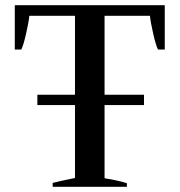

<svg xmlns="http://www.w3.org/2000/svg" viewBox="-20 -720 692 740"><path d="M615 -700V-529H589Q581 -544 570.5 -590Q560 -636 558 -659H383V-355H535V-315H383V-33Q434 -25 469 -14V0H183V-15Q209 -22 269 -34V-315H124V-355H269V-659H93Q91 -636 80.5 -590Q70 -544 62 -529H37V-700Z"/></svg>

Font: Trirong Medium
Style: Regular
Weight: 500
Designer: Katatrad Team
Foundry: CadsonDemak
Version: Version 1.001